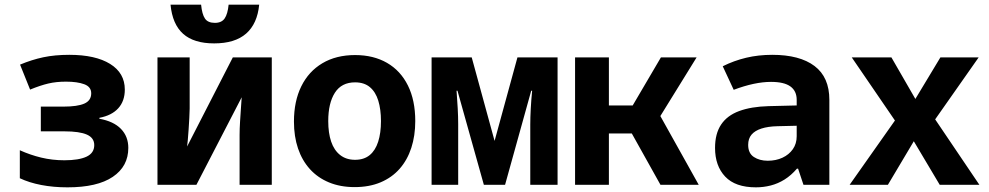

<svg xmlns="http://www.w3.org/2000/svg" viewBox="-20 -792 4240 823"><path d="M269 11Q209 11 157 1Q105 -9 65 -28V-148Q109 -128 156.5 -116.5Q204 -105 256 -105Q318 -105 351 -120.5Q384 -136 384 -170Q384 -201 352.5 -215Q321 -229 256 -229H155V-335H252Q312 -335 341.5 -348Q371 -361 371 -392Q371 -420 341 -431Q311 -442 263 -442Q221 -442 187 -434Q153 -426 109 -408L66 -515Q116 -536 165.5 -546.5Q215 -557 277 -557Q389 -557 452 -518Q515 -479 515 -408Q515 -359 487 -328Q459 -297 406 -287V-283Q467 -272 498.5 -239.5Q530 -207 530 -158Q530 -79 463.5 -34Q397 11 269 11Z M655 0V-546H793V-327Q793 -311 791.5 -286.5Q790 -262 788.5 -237Q787 -212 785 -192Q783 -172 782 -164L978 -546H1145V0H1007V-214Q1007 -239 1009 -271Q1011 -303 1013 -332Q1015 -361 1016 -375L822 0ZM898 -606Q811 -606 765 -647Q719 -688 711 -772H842Q846 -731 858.5 -712.5Q871 -694 901 -694Q930 -694 943 -713Q956 -732 960 -772H1091Q1083 -690 1035 -648Q987 -606 898 -606Z M1500 10Q1439 10 1390.5 -10Q1342 -30 1308.5 -67Q1275 -104 1257.5 -155.5Q1240 -207 1240 -271Q1240 -358 1271.5 -422Q1303 -486 1362 -521Q1421 -556 1502 -556Q1581 -556 1639 -522.5Q1697 -489 1728.5 -425.5Q1760 -362 1760 -273Q1760 -210 1743 -158Q1726 -106 1693 -68.5Q1660 -31 1611.5 -10.5Q1563 10 1500 10ZM1502 -107Q1540 -107 1564.5 -127Q1589 -147 1601 -184.5Q1613 -222 1613 -273Q1613 -323 1601.5 -360.5Q1590 -398 1565.5 -418.5Q1541 -439 1502 -439Q1444 -439 1415.5 -394.5Q1387 -350 1387 -273Q1387 -222 1399.5 -185Q1412 -148 1438 -127.5Q1464 -107 1502 -107Z M1830 0V-546H2002L2100 -188L2198 -546H2370V0H2253V-258Q2253 -288 2255 -325.5Q2257 -363 2261 -403H2257L2145 0H2054L1941 -403H1937Q1940 -364 1942 -327.5Q1944 -291 1944 -259V0Z M2811 0 2658 -274V-282L2813 -546H2966L2796 -271L2793 -326L2975 0ZM2445 0V-546H2590V0ZM2582 -220V-340H2725V-220Z M3220 11Q3132 11 3088.5 -35Q3045 -81 3045 -158Q3045 -219 3071 -258Q3097 -297 3148.5 -316Q3200 -335 3274 -337L3395 -340V-364Q3395 -402 3368 -421.5Q3341 -441 3285 -441Q3250 -441 3210 -432.5Q3170 -424 3125 -407L3078 -508Q3126 -532 3178.5 -544.5Q3231 -557 3290 -557Q3408 -557 3471.5 -509Q3535 -461 3535 -364V0H3424L3401 -69H3396Q3371 -40 3343 -22.5Q3315 -5 3284 3Q3253 11 3220 11ZM3271 -103Q3306 -103 3334 -116Q3362 -129 3378.5 -152.5Q3395 -176 3395 -208V-253L3312 -251Q3272 -250 3244 -241Q3216 -232 3201.5 -215Q3187 -198 3187 -171Q3187 -135 3211.5 -119Q3236 -103 3271 -103Z M3622 0 3856 -332 3852 -223 3631 -546H3801L3933 -317H3873L4011 -546H4175L3949 -224L3953 -333L4178 0H4008L3867 -237H3927L3786 0Z"/></svg>

Font: Noto Sans Mono
Style: Bold
Weight: 700
Designer: Monotype Design Team
Foundry: Monotype Imaging Inc.
Version: Version 2.014